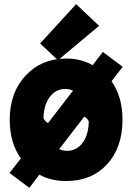

<svg xmlns="http://www.w3.org/2000/svg" viewBox="-20 -841 639 928"><path d="M572 -262Q572 -128 497.5 -47Q423 34 300 34Q226 34 170 3L122 67L26 -5L81 -75Q27 -151 27 -262Q27 -394 104 -476Q181 -558 300 -558Q372 -558 428 -526L477 -590L573 -518L519 -448Q572 -374 572 -262ZM190 -270Q199 -253 212 -246L333 -403Q308 -414 280 -410Q240 -403 216 -366Q192 -329 190 -270ZM409 -254Q403 -270 387 -277L266 -120Q292 -109 320 -113Q361 -121 384.5 -158Q408 -195 409 -254ZM348 -821 459 -716 260 -550 174 -631Z"/></svg>

Font: Repo
Style: ExtraBold
Weight: 800
Designer: Stefan Peev
Foundry: Context Ltd
Version: Version 001.000